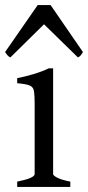

<svg xmlns="http://www.w3.org/2000/svg" viewBox="-34 -739 348 759"><path d="M34 0V-21Q103 -35 103 -51V-327Q103 -361 100.5 -378Q98 -395 83.5 -401Q69 -407 34 -410V-430Q65 -436 100 -446.5Q135 -457 159 -469H176V-51Q176 -45 192.5 -36.5Q209 -28 244 -21V0ZM294 -533Q288 -524 285 -520Q282 -516 274 -512L140 -643L7 -512Q-1 -516 -4 -520Q-7 -524 -14 -533L115 -719H166Z"/></svg>

Font: ChillKai
Style: Regular
Weight: 400
Designer: ChillType
Foundry: 寒蝉字型
Version: Version 2.000